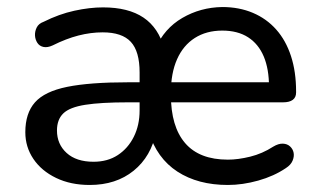

<svg xmlns="http://www.w3.org/2000/svg" viewBox="-20 -517 902 546"><path d="M235 9Q181 9 139.5 -11Q98 -31 75 -65Q52 -99 52 -141Q52 -195 79.5 -226Q107 -257 171 -270Q235 -283 344 -283H389V-226H344Q267 -226 222.5 -219Q178 -212 160 -194.5Q142 -177 142 -146Q142 -107 169.5 -82Q197 -57 246 -57Q286 -57 315 -76Q344 -95 360.5 -128Q377 -161 377 -203V-311Q377 -371 352 -398Q327 -425 272 -425Q238 -425 203 -416Q168 -407 130 -388Q115 -381 103.5 -383.5Q92 -386 86 -395.5Q80 -405 79.5 -416.5Q79 -428 84.5 -439Q90 -450 104 -455Q148 -477 191.5 -486.5Q235 -496 273 -496Q345 -496 388 -467Q431 -438 447 -379H422Q447 -436 498.5 -466Q550 -496 612 -497Q660 -497 699 -480.5Q738 -464 765.5 -433Q793 -402 807.5 -357.5Q822 -313 822 -257V-254Q822 -240 812.5 -233Q803 -226 785 -226H457V-283H760L745 -270Q745 -321 730 -356.5Q715 -392 685.5 -411Q656 -430 612 -430Q567 -430 534 -409Q501 -388 483.5 -348.5Q466 -309 466 -254V-247Q466 -157 506.5 -110Q547 -63 628 -63Q657 -63 691.5 -71.5Q726 -80 757 -100Q772 -109 784.5 -108.5Q797 -108 805 -100.5Q813 -93 815 -82.5Q817 -72 812 -60Q807 -48 793 -39Q759 -16 714.5 -3.5Q670 9 628 9Q543 9 484.5 -29Q426 -67 403 -142H424Q410 -72 360 -31.5Q310 9 235 9Z"/></svg>

Font: Nunito Medium
Style: Regular
Weight: 500
Designer: Vernon Adams
Foundry: Vernon Adams
Version: Version 3.602